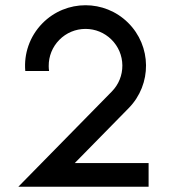

<svg xmlns="http://www.w3.org/2000/svg" viewBox="-20 -710 655 730"><path d="M469.3 -298.9C558.3 -389.5 557 -535.2 466.3 -624.2C421.5 -668.2 363.3 -690.1 305.2 -690.1C245.6 -690.1 186.1 -667.1 141.1 -621.2C92.1 -571.3 70.5 -504.7 76.1 -440.1H166.6C165.7 -446.3 165.2 -452.5 165.2 -458.8C164.9 -496.2 179.1 -531.5 205.3 -558.2C231.8 -585.2 267.3 -600.1 305.2 -600.1C342.1 -600.1 376.9 -585.9 403.3 -560C430 -533.8 444.9 -498.8 445.2 -461.4C445.5 -424 431.3 -388.7 405.1 -362L49.7 0H154.2H175.8H545V-90H264.2Z"/></svg>

Font: Glacial Indifference
Style: Medium
Weight: 500
Version: Version 1.001